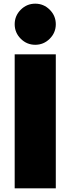

<svg xmlns="http://www.w3.org/2000/svg" viewBox="-20 -1026 384 1046"><path d="M284 -730V0H60V-730ZM93 -815Q60 -848 60 -894Q60 -940 93 -973Q126 -1006 172 -1006Q218 -1006 251 -973Q284 -940 284 -894Q284 -848 251 -815Q218 -782 172 -782Q126 -782 93 -815Z"/></svg>

Font: Nacelle Black
Style: Regular
Weight: 900
Designer: Sora Sagano
Foundry: Sora Sagano
Version: Version 1.000;FEAKit 1.0